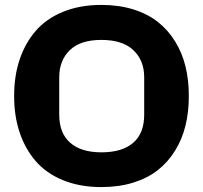

<svg xmlns="http://www.w3.org/2000/svg" viewBox="-20 -759 834 788"><path d="M396 8.8Q307.6 8.8 238.5 -19.5Q169.4 -47.9 126.2 -98.1Q83 -148.4 60.5 -215.6Q38.1 -282.7 38.1 -362.8V-367.2Q38.1 -447.3 60.5 -514.4Q83 -581.5 126.2 -631.8Q169.4 -682.1 238.5 -710.4Q307.6 -738.8 396 -738.8Q467.8 -738.8 526.9 -720.5Q585.9 -702.1 627.9 -668.9Q669.9 -635.7 698.7 -589.1Q727.5 -542.5 741.2 -486.8Q754.9 -431.2 754.9 -367.2V-362.8Q754.9 -298.8 741.2 -243.2Q727.5 -187.5 698.7 -140.9Q669.9 -94.2 627.9 -61Q585.9 -27.8 526.9 -9.5Q467.8 8.8 396 8.8ZM396 -133.8Q481.4 -133.8 526.6 -172.9Q571.8 -211.9 571.8 -288.1V-441.9Q571.8 -511.2 527.3 -553.2Q482.9 -595.2 396 -595.2Q310.1 -595.2 266.6 -553.2Q223.1 -511.2 223.1 -441.9V-288.1Q223.1 -212.4 268.1 -173.1Q313 -133.8 396 -133.8Z"/></svg>

Font: Hubot Sans Expanded
Style: Bold
Weight: 700
Width: 7
Designer: Deni Anggara
Foundry: GitHub
Version: Version 1.001;gftools[0.9.31]